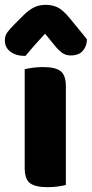

<svg xmlns="http://www.w3.org/2000/svg" viewBox="-46 -765 379 793"><path d="M150 8Q100 8 78 -8.5Q56 -25 56 -72V-479Q67 -482 87.5 -485Q108 -488 132 -488Q182 -488 204 -471.5Q226 -455 226 -408V-1Q215 2 194.5 5Q174 8 150 8ZM140 -626Q127 -611 116.5 -600Q106 -589 97 -578.5Q88 -568 79 -557.5Q70 -547 59 -534Q20 -534 -3 -551.5Q-26 -569 -26 -598Q-26 -618 -15 -632.5Q-4 -647 18 -669L52 -703Q71 -722 92.5 -733.5Q114 -745 143 -745Q169 -745 191 -735Q213 -725 242 -690L313 -603Q313 -575 296.5 -555.5Q280 -536 246 -536Q226 -536 211 -546.5Q196 -557 180 -577Z"/></svg>

Font: Baloo Bhai 2 ExtraBold
Style: Regular
Weight: 800
Designer: Supriya Tembe, Noopur Datye and Ek Type
Foundry: Ek Type
Version: Version 1.640;PS 1.000;hotconv 16.6.51;makeotf.lib2.5.65220;